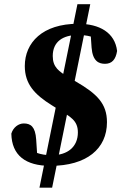

<svg xmlns="http://www.w3.org/2000/svg" viewBox="-20 -756 586 891"><path d="M163.1 115H221.9L309.5 -316.3H250.7L163.1 115ZM213.7 13.7C382.4 13.7 476.4 -66 476.4 -188.9C476.4 -275.6 429.9 -320.8 331.6 -377.9L300.5 -396.5C253.1 -424.2 224.8 -444 224.8 -496C224.8 -562.7 271.8 -593.5 341.5 -593.5C382.8 -593.5 418.3 -586.9 468.9 -555.9L400 -607.7L405 -535C410 -471.8 438.7 -459.9 467.2 -459.9C498.9 -459.9 516.9 -478.8 523.4 -519.5C513.3 -604.4 442.1 -645.7 342.2 -645.7C177 -645.7 95.1 -558 95.1 -449.5C95.1 -366.4 140.1 -317.5 220.4 -267.5L250.7 -248.6C306.2 -214.4 341.4 -197.5 341.4 -141.6C341.4 -75.3 294.5 -35.7 220.4 -35.7C165.3 -35.7 133.4 -50.3 85.9 -80.2L153.2 -27.9L147.9 -108.6C143.9 -168.3 122.3 -183.1 90.3 -183.1C66.2 -183.1 41.3 -165.3 32.6 -135.9C34.6 -34.9 98.6 13.7 213.7 13.7ZM253.7 -316.3H313.5L398.8 -736.4H339.3L253.7 -316.3Z"/></svg>

Font: Source Serif 4 Variable
Style: Italic
Weight: 400
Italic angle: -12°
Designer: Frank Grießhammer
Foundry: Adobe Systems Incorporated
Version: Version 4.004;hotconv 1.0.116;makeotfexe 2.5.65601